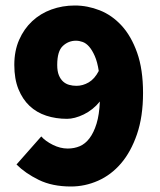

<svg xmlns="http://www.w3.org/2000/svg" viewBox="-20 -666 580 698"><path d="M258 -354Q281 -354 302.5 -366.5Q324 -379 339 -408Q334 -441 324.5 -462.5Q315 -484 304 -496.5Q293 -509 280.5 -513.5Q268 -518 256 -518Q229 -518 208.5 -499Q188 -480 188 -430Q188 -407 194 -392.5Q200 -378 209.5 -369.5Q219 -361 231.5 -357.5Q244 -354 258 -354ZM238 12Q170 12 121 -12Q72 -36 40 -68L130 -170Q145 -153 172 -139.5Q199 -126 226 -126Q250 -126 270 -134.5Q290 -143 305.5 -163.5Q321 -184 331 -216.5Q341 -249 343 -297Q331 -282 316 -270Q301 -258 284.5 -250Q268 -242 252.5 -238Q237 -234 224 -234Q183 -234 148 -245.5Q113 -257 87.5 -281Q62 -305 47 -342Q32 -379 32 -430Q32 -481 49.5 -521Q67 -561 97 -589Q127 -617 167 -631.5Q207 -646 252 -646Q298 -646 342.5 -628.5Q387 -611 422 -573Q457 -535 478.5 -474.5Q500 -414 500 -328Q500 -242 478 -178Q456 -114 420 -72Q384 -30 336.5 -9Q289 12 238 12Z"/></svg>

Font: TypoPRO Source Sans Pro
Style: Regular
Weight: 900
Designer: Paul D. Hunt
Foundry: Adobe Systems Incorporated
Version: Version 2.020;PS 2.000;hotconv 1.0.86;makeotf.lib2.5.63406